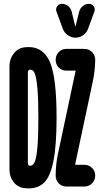

<svg xmlns="http://www.w3.org/2000/svg" viewBox="-20 -990 540 1019"><path d="M452.1 -969.7Q467.8 -969.7 477.1 -957Q486.3 -944.3 481.4 -929.7L447.3 -836.9Q439.5 -815.4 420.9 -802.7Q402.3 -790 380.4 -790Q358.4 -790 339.8 -803.2Q321.3 -816.4 313.5 -836.9L279.3 -929.7Q274.4 -943.4 283.2 -956.5Q292 -969.7 307.6 -969.7Q326.2 -969.7 340.8 -958.5Q355.5 -947.3 360.4 -928.7L378.9 -850.6Q378.9 -849.6 379.9 -849.6Q380.9 -849.6 380.9 -850.6L400.4 -928.7Q405.3 -946.3 419.4 -958Q433.6 -969.7 452.1 -969.7ZM472.7 -558.6 378.9 -118.2 377.9 -117.2V-116.2Q377.9 -115.2 378.9 -115.2H427.7Q452.1 -115.2 468.8 -98.6Q485.4 -82 485.4 -58.1Q485.4 -34.2 468.8 -17.1Q452.1 0 427.7 0H332Q307.6 0 291.5 -17.1Q275.4 -34.2 275.4 -57.6Q275.4 -115.2 287.1 -170.9L380.9 -612.3L381.8 -613.3V-614.3Q381.8 -615.2 380.9 -615.2H332Q307.6 -615.2 291.5 -631.8Q275.4 -648.4 275.4 -672.4Q275.4 -696.3 291.5 -713.4Q307.6 -730.5 332 -730.5H427.7Q452.1 -730.5 468.8 -713.4Q485.4 -696.3 485.4 -671.9Q484.4 -613.3 472.7 -558.6ZM141.6 -110.4Q155.3 -110.4 164.6 -131.8Q173.8 -153.3 178.7 -210Q183.6 -266.6 183.6 -365.2Q183.6 -461.9 178.7 -518.6Q173.8 -575.2 165.5 -597.7Q157.2 -620.1 141.6 -620.1H137.7Q127.9 -619.1 127.9 -603.5V-126Q127.9 -111.3 137.7 -110.4ZM131.8 -740.2Q211.9 -740.2 246.1 -657.7Q280.3 -575.2 280.3 -365.2Q280.3 -221.7 264.2 -138.7Q248 -55.7 216.3 -22.9Q184.6 9.8 131.8 9.8Q129.9 9.8 123.5 9.3Q117.2 8.8 114.3 8.8Q77.1 6.8 53.7 -22Q30.3 -50.8 30.3 -89.8V-639.6Q30.3 -677.7 53.7 -707Q77.1 -736.3 114.3 -739.3Q117.2 -739.3 123.5 -739.7Q129.9 -740.2 131.8 -740.2Z"/></svg>

Font: Rounded-X Mgen+ 1m bold
Style: Bold
Weight: 700
Designer: [Source Han Sans]
Ryoko NISHIZUKA  (kana & ideographs); Paul D. Hunt (Latin, Greek & Cyrillic); Wenlong ZHANG  (bopomofo
Version: Version 1.059.20150602